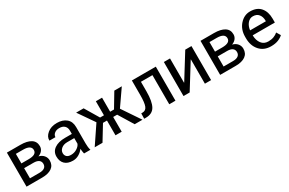

<svg xmlns="http://www.w3.org/2000/svg" viewBox="111 -1554 3882 2581"><g transform="rotate(-30 2051.5 -264.0)"><path d="M70.3 0V-528.3H278.8Q383.3 -528.3 440.9 -491.9Q498.5 -455.6 498.5 -382.8Q498.5 -345.7 476.1 -316.7Q453.6 -287.6 412.6 -272.5Q461.9 -260.3 489.5 -226.8Q517.1 -193.4 517.1 -150.4Q517.1 -76.2 463.1 -38.1Q409.2 0 312.5 0ZM166.5 -231.4V-74.2H312.5Q365.7 -74.2 393.1 -94.5Q420.4 -114.7 420.4 -152.8Q420.4 -190.4 393.1 -210.9Q365.7 -231.4 312.5 -231.4ZM166.5 -305.2H279.3Q340.3 -305.2 371.3 -323.2Q402.3 -341.3 402.3 -377.9Q402.3 -415.5 371.1 -434.6Q339.8 -453.6 278.8 -453.6H166.5Z M962.9 0Q958 -23.9 955.3 -42.2Q952.6 -60.5 952.1 -79.1Q925.3 -41 882.1 -15.4Q838.9 10.3 789.1 10.3Q706.5 10.3 663.3 -32Q620.1 -74.2 620.1 -148.4Q620.1 -224.1 681.4 -266.8Q742.7 -309.6 847.7 -309.6H952.1V-361.8Q952.1 -408.2 923.8 -435.3Q895.5 -462.4 843.8 -462.4Q797.4 -462.4 768.3 -438.7Q739.3 -415 739.3 -381.8H647.5L646.5 -384.8Q643.6 -442.4 700.9 -490.2Q758.3 -538.1 849.1 -538.1Q939 -538.1 993.7 -492.4Q1048.3 -446.8 1048.3 -360.8V-106.4Q1048.3 -78.1 1051.3 -51.8Q1054.2 -25.4 1062 0ZM803.2 -70.3Q855.5 -70.3 897.5 -97.2Q939.5 -124 952.1 -158.7V-244.6H844.2Q786.1 -244.6 751.2 -215.3Q716.3 -186 716.3 -146.5Q716.3 -111.3 738.3 -90.8Q760.3 -70.3 803.2 -70.3Z M1608.9 -229H1547.4V0H1451.2V-229H1389.2L1249.5 0H1128.4L1316.9 -279.8L1145 -528.3H1261.2L1391.1 -310.5H1451.2V-528.3H1547.4V-310.5H1607.4L1737.8 -528.3H1854L1681.6 -279.8L1870.1 0H1749Z M2381.8 -528.3V0H2285.6V-452.1H2106.9V-302.7Q2106.9 -146.5 2065.4 -73.2Q2023.9 0 1923.8 0H1896.5L1898.4 -82L1918.5 -82.5Q1969.7 -82.5 1990 -132.6Q2010.3 -182.6 2010.3 -302.7V-528.3Z M2838.9 -528.3H2935.1V0H2838.9V-375L2835.9 -376L2602.5 0H2506.8V-528.3H2602.5V-153.3L2605.5 -152.3Z M3075.7 0V-528.3H3284.2Q3388.7 -528.3 3446.3 -491.9Q3503.9 -455.6 3503.9 -382.8Q3503.9 -345.7 3481.4 -316.7Q3459 -287.6 3418 -272.5Q3467.3 -260.3 3494.9 -226.8Q3522.5 -193.4 3522.5 -150.4Q3522.5 -76.2 3468.5 -38.1Q3414.6 0 3317.9 0ZM3171.9 -231.4V-74.2H3317.9Q3371.1 -74.2 3398.4 -94.5Q3425.8 -114.7 3425.8 -152.8Q3425.8 -190.4 3398.4 -210.9Q3371.1 -231.4 3317.9 -231.4ZM3171.9 -305.2H3284.7Q3345.7 -305.2 3376.7 -323.2Q3407.7 -341.3 3407.7 -377.9Q3407.7 -415.5 3376.5 -434.6Q3345.2 -453.6 3284.2 -453.6H3171.9Z M3862.8 10.3Q3752.4 10.3 3687.3 -63.2Q3622.1 -136.7 3622.1 -253.9V-275.4Q3622.1 -388.2 3689.2 -463.1Q3756.3 -538.1 3848.1 -538.1Q3955.1 -538.1 4009.8 -473.6Q4064.5 -409.2 4064.5 -301.8V-241.7H3721.7L3720.2 -239.3Q3721.7 -163.1 3758.8 -114Q3795.9 -64.9 3862.8 -64.9Q3911.6 -64.9 3948.5 -78.9Q3985.4 -92.8 4012.2 -117.2L4049.8 -54.7Q4021.5 -26.9 3975.1 -8.3Q3928.7 10.3 3862.8 10.3ZM3848.1 -462.4Q3799.8 -462.4 3765.6 -421.6Q3731.4 -380.9 3723.6 -319.3L3724.6 -316.9H3968.3V-329.6Q3968.3 -386.2 3938 -424.3Q3907.7 -462.4 3848.1 -462.4Z"/></g></svg>

Font: GeogebraSans
Style: Regular
Weight: 400
Designer: Google
Version: Version 1.100140; 2013